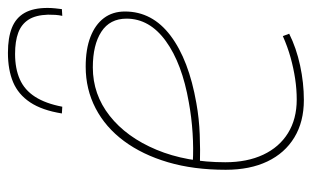

<svg xmlns="http://www.w3.org/2000/svg" viewBox="-171 -605 786 484"><g transform="rotate(-90 222.0 -363.0)"><path d="M55 -270Q89 -268 128.5 -270.5Q168 -273 206 -280Q304 -297 360.5 -338Q417 -379 417 -437Q417 -479 384 -500.5Q351 -522 294 -522Q226 -522 172 -479.5Q118 -437 86.5 -361.5Q55 -286 55 -188Q55 -133 74 -92.5Q93 -52 128.5 -30Q164 -8 213 -8Q239 -8 265.5 -12Q292 -16 319 -23.5Q346 -31 373 -43L379 -27Q343 -9 299 0.5Q255 10 212 10Q157 10 117.5 -14Q78 -38 57 -82Q36 -126 36 -187Q36 -268 55 -332.5Q74 -397 108.5 -443.5Q143 -490 191 -515Q239 -540 296 -540Q340 -540 371 -528Q402 -516 418.5 -494Q435 -472 435 -441Q435 -372 374 -326Q313 -280 204 -261Q165 -254 125 -252.5Q85 -251 51 -252ZM331 -736Q369 -736 394 -726Q419 -716 431.5 -694Q444 -672 444 -636Q444 -627 443 -617Q442 -607 441 -600L424 -599Q426 -608 426.5 -616.5Q427 -625 427 -635Q426 -666 414.5 -684Q403 -702 381.5 -710Q360 -718 328 -718Q291 -718 264 -706Q237 -694 220 -667.5Q203 -641 195 -599L178 -600Q186 -650 206 -680Q226 -710 257 -723Q288 -736 331 -736Z"/></g></svg>

Font: Georama ExtraCondensed Thin Thin
Style: Italic
Weight: 250
Italic angle: -9°
Version: Version 1.001